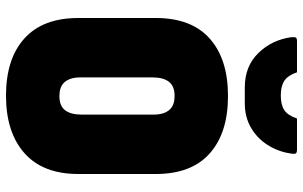

<svg xmlns="http://www.w3.org/2000/svg" viewBox="-205 -785 1010 640"><g transform="rotate(90 300.0 -465.0)"><path d="M300 -720Q423 -720 491.5 -659Q560 -598 560 -479V-221Q560 -103 490.5 -41.5Q421 20 299 20Q176 20 108 -41.5Q40 -103 40 -221V-479Q40 -598 108.5 -659Q177 -720 300 -720ZM238 -228Q238 -191 256 -173Q271 -158 300 -158Q333 -158 347.5 -177Q362 -196 362 -232V-472Q362 -509 344 -527Q329 -542 300 -542Q267 -542 252.5 -523Q238 -504 238 -468ZM375 -950H478Q488 -950 491 -946.5Q494 -943 492 -931Q486 -888 463.5 -852.5Q441 -817 405.5 -796.5Q370 -776 325 -776H271Q201 -776 157 -821Q113 -866 104 -931Q103 -943 105.5 -946.5Q108 -950 118 -950H221Q231 -920 249 -908Q267 -896 298 -896Q330 -896 347.5 -908Q365 -920 375 -950Z"/></g></svg>

Font: Recursive Mn Lnr St Blk
Style: Regular
Weight: 900
Monospace: yes
Version: Version 1.079;hotconv 1.0.112;makeotfexe 2.5.65598; ttfautoh